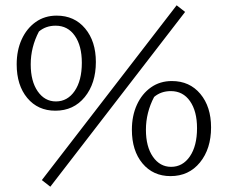

<svg xmlns="http://www.w3.org/2000/svg" viewBox="-20 -660 860 725"><path d="M189 -242Q123 -242 83 -290Q43 -338 43 -417Q43 -470 62 -511.5Q81 -553 115 -577Q149 -601 194 -601Q261 -601 301.5 -552.5Q342 -504 342 -426Q342 -345 300 -293.5Q258 -242 189 -242ZM191 -277Q235 -277 262 -316.5Q289 -356 289 -423Q289 -487 262.5 -525Q236 -563 190 -563Q153 -563 127 -541Q96 -482 96 -417Q96 -353 122.5 -315Q149 -277 191 -277ZM170 45 138 20 647 -640 679 -615ZM624 5Q558 5 518 -43Q478 -91 478 -170Q478 -223 497 -264.5Q516 -306 550 -330Q584 -354 629 -354Q696 -354 736.5 -305.5Q777 -257 777 -179Q777 -98 735 -46.5Q693 5 624 5ZM626 -30Q670 -30 697 -69.5Q724 -109 724 -176Q724 -240 697.5 -278Q671 -316 625 -316Q588 -316 562 -294Q531 -235 531 -170Q531 -106 557.5 -68Q584 -30 626 -30Z"/></svg>

Font: Piazzolla Light
Style: Regular
Weight: 300
Designer: Juan Pablo del Peral
Foundry: Huerta Tipografica
Version: Version 1.330